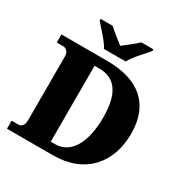

<svg xmlns="http://www.w3.org/2000/svg" viewBox="-207 -1095 1209 1259"><g transform="rotate(30 398.0 -465.5)"><path d="M310 -771H475C496 -816 561 -880 592 -918V-931H501C480 -910 422 -865 392 -842C362 -865 305 -910 284 -931H193V-918C224 -880 289 -816 310 -771ZM21 0H369C613 0 743 -160 743 -379C743 -606 601 -714 369 -714H21V-653H66C94 -653 113 -636 113 -599V-115C113 -85 98 -61 74 -61H21ZM345 -70H312V-645H346C466 -645 531 -565 531 -379C531 -193 466 -70 345 -70Z"/></g></svg>

Font: Noto Serif Thai Black
Style: Regular
Weight: 900
Designer: Monotype Design Team
Foundry: Monotype Imaging Inc.
Version: Version 2.002